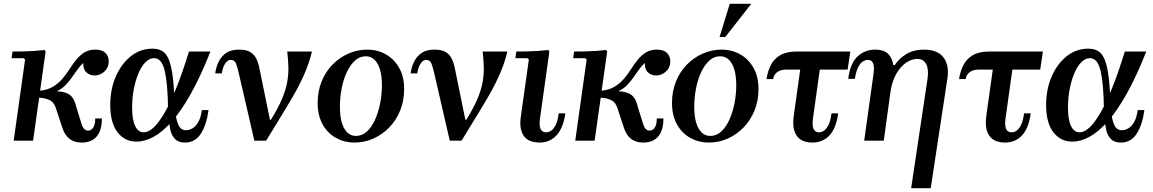

<svg xmlns="http://www.w3.org/2000/svg" viewBox="-20 -740 6065 1010"><path d="M410 10Q370 10 344.5 -10.5Q319 -31 307 -71L275 -168Q265 -202 240.5 -213.5Q216 -225 186 -226L154 0H52L112 -427L104 -434H41L46 -469Q72 -469 101.5 -469.5Q131 -470 160 -472Q189 -474 214 -477L220 -469L191 -263Q231 -267 259 -284Q287 -301 308 -325.5Q329 -350 346 -377Q363 -404 382 -427Q401 -450 424.5 -464.5Q448 -479 481 -479Q517 -479 534.5 -461.5Q552 -444 552 -417Q552 -385 529.5 -364Q507 -343 477 -343Q453 -343 435 -359Q417 -375 418 -409Q400 -392 385.5 -371.5Q371 -351 356.5 -330.5Q342 -310 324 -291.5Q306 -273 279 -260Q326 -258 349 -239.5Q372 -221 382 -175L405 -101Q413 -73 421.5 -63Q430 -53 443 -53Q460 -53 470.5 -69Q481 -85 481 -117H516Q516 -73 503 -45Q490 -17 466.5 -3.5Q443 10 410 10Z M698 5Q636 5 598 -44.5Q560 -94 560 -188Q560 -270 589 -337Q618 -404 668 -444Q718 -484 782 -484Q812 -484 833.5 -471.5Q855 -459 868.5 -425.5Q882 -392 889.5 -330.5Q897 -269 899 -171H864Q862 -301 846.5 -367.5Q831 -434 790 -434Q766 -434 745 -412.5Q724 -391 708.5 -354.5Q693 -318 684 -271.5Q675 -225 675 -175Q675 -110 691 -77Q707 -44 736 -44Q761 -44 788 -69Q815 -94 845 -145.5Q875 -197 907.5 -277.5Q940 -358 974 -469H1087Q1035 -338 984 -247Q933 -156 883.5 -100.5Q834 -45 787.5 -20Q741 5 698 5ZM953 10Q919 10 901 -8.5Q883 -27 876.5 -55Q870 -83 868 -114.5Q866 -146 864 -171H899Q905 -115 917.5 -85Q930 -55 959 -55Q975 -55 992 -64.5Q1009 -74 1022.5 -97Q1036 -120 1042 -161H1077Q1067 -85 1037 -37.5Q1007 10 953 10Z M1621 -469Q1607 -410 1581.5 -351.5Q1556 -293 1522 -234.5Q1488 -176 1451.5 -117Q1415 -58 1380 0H1318L1400 -110H1405Q1443 -171 1463 -218.5Q1483 -266 1490.5 -307Q1498 -348 1497 -387Q1496 -426 1491 -469ZM1237 -479Q1276 -479 1297.5 -465.5Q1319 -452 1329.5 -429Q1340 -406 1345 -379L1400 -110L1318 0L1237 -351Q1229 -387 1221.5 -406Q1214 -425 1194 -425Q1178 -425 1165 -406.5Q1152 -388 1147 -354H1112Q1117 -390 1131.5 -418Q1146 -446 1171.5 -462.5Q1197 -479 1237 -479Z M1912 -479Q1965 -479 2009 -454.5Q2053 -430 2079.5 -383.5Q2106 -337 2106 -271Q2106 -210 2085 -158.5Q2064 -107 2027.5 -69.5Q1991 -32 1944 -11Q1897 10 1844 10Q1792 10 1747.5 -14.5Q1703 -39 1677 -86Q1651 -133 1651 -198Q1651 -259 1671.5 -310.5Q1692 -362 1728.5 -399.5Q1765 -437 1812.5 -458Q1860 -479 1912 -479ZM1852 -25Q1885 -25 1910 -48Q1935 -71 1952.5 -109.5Q1970 -148 1979.5 -195.5Q1989 -243 1989 -292Q1989 -338 1979.5 -372Q1970 -406 1951 -425Q1932 -444 1905 -444Q1872 -444 1847 -421Q1822 -398 1804 -359.5Q1786 -321 1777 -273.5Q1768 -226 1768 -178Q1768 -131 1777.5 -97Q1787 -63 1806 -44Q1825 -25 1852 -25Z M2649 -469Q2635 -410 2609.5 -351.5Q2584 -293 2550 -234.5Q2516 -176 2479.5 -117Q2443 -58 2408 0H2346L2428 -110H2433Q2471 -171 2491 -218.5Q2511 -266 2518.5 -307Q2526 -348 2525 -387Q2524 -426 2519 -469ZM2265 -479Q2304 -479 2325.5 -465.5Q2347 -452 2357.5 -429Q2368 -406 2373 -379L2428 -110L2346 0L2265 -351Q2257 -387 2249.5 -406Q2242 -425 2222 -425Q2206 -425 2193 -406.5Q2180 -388 2175 -354H2140Q2145 -390 2159.5 -418Q2174 -446 2199.5 -462.5Q2225 -479 2265 -479Z M2919 -144H2954Q2943 -66 2907.5 -28Q2872 10 2818 10Q2797 10 2776.5 4Q2756 -2 2741.5 -17.5Q2727 -33 2720.5 -59.5Q2714 -86 2720 -128L2762 -427L2754 -434H2691L2696 -469Q2722 -469 2751.5 -469.5Q2781 -470 2810 -472Q2839 -474 2864 -477L2870 -469L2820 -113Q2816 -80 2823.5 -62Q2831 -44 2853 -44Q2866 -44 2879 -52.5Q2892 -61 2903 -82.5Q2914 -104 2919 -144Z M3364 10Q3324 10 3298.5 -10.5Q3273 -31 3261 -71L3229 -168Q3219 -202 3194.5 -213.5Q3170 -225 3140 -226L3108 0H3006L3066 -427L3058 -434H2995L3000 -469Q3026 -469 3055.5 -469.5Q3085 -470 3114 -472Q3143 -474 3168 -477L3174 -469L3145 -263Q3185 -267 3213 -284Q3241 -301 3262 -325.5Q3283 -350 3300 -377Q3317 -404 3336 -427Q3355 -450 3378.5 -464.5Q3402 -479 3435 -479Q3471 -479 3488.5 -461.5Q3506 -444 3506 -417Q3506 -385 3483.5 -364Q3461 -343 3431 -343Q3407 -343 3389 -359Q3371 -375 3372 -409Q3354 -392 3339.5 -371.5Q3325 -351 3310.5 -330.5Q3296 -310 3278 -291.5Q3260 -273 3233 -260Q3280 -258 3303 -239.5Q3326 -221 3336 -175L3359 -101Q3367 -73 3375.5 -63Q3384 -53 3397 -53Q3414 -53 3424.5 -69Q3435 -85 3435 -117H3470Q3470 -73 3457 -45Q3444 -17 3420.5 -3.5Q3397 10 3364 10Z M3776 -479Q3829 -479 3873 -454.5Q3917 -430 3943.5 -383.5Q3970 -337 3970 -271Q3970 -210 3949 -158.5Q3928 -107 3891.5 -69.5Q3855 -32 3808 -11Q3761 10 3708 10Q3656 10 3611.5 -14.5Q3567 -39 3541 -86Q3515 -133 3515 -198Q3515 -259 3535.5 -310.5Q3556 -362 3592.5 -399.5Q3629 -437 3676.5 -458Q3724 -479 3776 -479ZM3716 -25Q3749 -25 3774 -48Q3799 -71 3816.5 -109.5Q3834 -148 3843.5 -195.5Q3853 -243 3853 -292Q3853 -338 3843.5 -372Q3834 -406 3815 -425Q3796 -444 3769 -444Q3736 -444 3711 -421Q3686 -398 3668 -359.5Q3650 -321 3641 -273.5Q3632 -226 3632 -178Q3632 -131 3641.5 -97Q3651 -63 3670 -44Q3689 -25 3716 -25ZM3932 -720 3795 -545H3765L3819 -720Z M4439 -374H4118Q4085 -374 4067.5 -360Q4050 -346 4047 -324H4012Q4018 -364 4034.5 -397Q4051 -430 4084 -449.5Q4117 -469 4171 -469H4453ZM4295 -392 4256 -113Q4252 -80 4259.5 -62Q4267 -44 4289 -44Q4302 -44 4314.5 -52.5Q4327 -61 4338 -82.5Q4349 -104 4354 -144H4389Q4379 -66 4343.5 -28Q4308 10 4253 10Q4232 10 4212.5 4Q4193 -2 4178 -17.5Q4163 -33 4156.5 -59.5Q4150 -86 4155 -128L4192 -392Z M4840 -479Q4912 -479 4943 -438Q4974 -397 4964 -329L4876 250H4773L4859 -324Q4861 -338 4861.5 -356Q4862 -374 4857 -391Q4852 -408 4839.5 -419Q4827 -430 4804 -430Q4775 -430 4745.5 -409.5Q4716 -389 4694 -350Q4672 -311 4664 -255L4629 0H4526L4575 -351Q4578 -370 4577 -387Q4576 -404 4568.5 -414.5Q4561 -425 4544 -425Q4533 -425 4519.5 -417Q4506 -409 4494.5 -387Q4483 -365 4477 -325H4442Q4452 -406 4490.5 -442.5Q4529 -479 4585 -479Q4628 -479 4650.5 -458Q4673 -437 4679 -398H4687Q4710 -433 4748.5 -456Q4787 -479 4840 -479Z M5452 -374H5131Q5098 -374 5080.5 -360Q5063 -346 5060 -324H5025Q5031 -364 5047.5 -397Q5064 -430 5097 -449.5Q5130 -469 5184 -469H5466ZM5308 -392 5269 -113Q5265 -80 5272.5 -62Q5280 -44 5302 -44Q5315 -44 5327.5 -52.5Q5340 -61 5351 -82.5Q5362 -104 5367 -144H5402Q5392 -66 5356.5 -28Q5321 10 5266 10Q5245 10 5225.5 4Q5206 -2 5191 -17.5Q5176 -33 5169.5 -59.5Q5163 -86 5168 -128L5205 -392Z M5621 5Q5559 5 5521 -44.5Q5483 -94 5483 -188Q5483 -270 5512 -337Q5541 -404 5591 -444Q5641 -484 5705 -484Q5735 -484 5756.5 -471.5Q5778 -459 5791.5 -425.5Q5805 -392 5812.5 -330.5Q5820 -269 5822 -171H5787Q5785 -301 5769.5 -367.5Q5754 -434 5713 -434Q5689 -434 5668 -412.5Q5647 -391 5631.5 -354.5Q5616 -318 5607 -271.5Q5598 -225 5598 -175Q5598 -110 5614 -77Q5630 -44 5659 -44Q5684 -44 5711 -69Q5738 -94 5768 -145.5Q5798 -197 5830.5 -277.5Q5863 -358 5897 -469H6010Q5958 -338 5907 -247Q5856 -156 5806.5 -100.5Q5757 -45 5710.5 -20Q5664 5 5621 5ZM5876 10Q5842 10 5824 -8.5Q5806 -27 5799.5 -55Q5793 -83 5791 -114.5Q5789 -146 5787 -171H5822Q5828 -115 5840.5 -85Q5853 -55 5882 -55Q5898 -55 5915 -64.5Q5932 -74 5945.5 -97Q5959 -120 5965 -161H6000Q5990 -85 5960 -37.5Q5930 10 5876 10Z"/></svg>

Font: Brygada 1918 SemiBold
Style: Italic
Weight: 600
Italic angle: -8°
Designer: Mateusz Machalski | Borys Kosmynka | Przemek Hoffer
Foundry: NIEPODLEGLA 2018
Version: Version 3.006